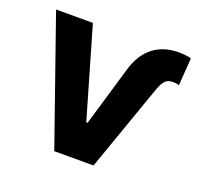

<svg xmlns="http://www.w3.org/2000/svg" viewBox="-102 -668 822 783"><g transform="rotate(20 309.5 -276.5)"><path d="M207.7 0H378.2L504.3 -358C521.3 -408.4 532.3 -430.8 566.4 -430.8C580.3 -430.8 588.4 -428.3 593.4 -426.8L601.9 -546.2C588.8 -549.7 570.3 -552.6 547.6 -552.6C470.9 -552.6 399.9 -516.3 370.7 -408.4L295.8 -155.2H290.1L176.8 -545.5H17Z"/></g></svg>

Font: Inter-Hewn
Style: Bold
Weight: 700
Designer: Rasmus Andersson
Foundry: rsms
Version: Version 3.012;git-f93a4a705